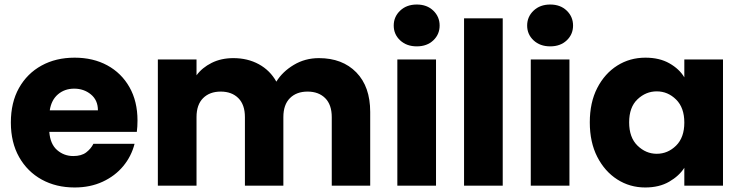

<svg xmlns="http://www.w3.org/2000/svg" viewBox="-20 -821 3279 849"><path d="M575 -185Q561 -130 525 -86.5Q489 -43 434 -17.5Q379 8 310 8Q228 8 164.5 -27Q101 -62 64.5 -126.5Q28 -191 28 -279Q28 -368 64 -432Q100 -496 163.5 -531Q227 -566 310 -566Q392 -566 454.5 -532Q517 -498 552.5 -435.5Q588 -373 588 -288Q588 -261 585 -238H198Q202 -184 232.5 -157.5Q263 -131 304 -131Q340 -131 361 -147Q382 -163 393 -185ZM308 -429Q266 -429 236.5 -404Q207 -379 200 -333H413Q413 -378 382 -403.5Q351 -429 308 -429Z M1063 -303Q1063 -358 1034 -387Q1005 -416 956 -416Q907 -416 878 -387Q849 -358 849 -303V0H678V-558H849V-488Q874 -522 916 -543Q958 -564 1012 -564Q1075 -564 1124.5 -537Q1174 -510 1202 -460Q1229 -504 1279 -534Q1329 -564 1390 -564Q1494 -564 1555.5 -501Q1617 -438 1617 -326V0H1447V-303Q1447 -358 1418 -387Q1389 -416 1340 -416Q1291 -416 1262 -387Q1233 -358 1233 -303V0H1063Z M1823 -616Q1778 -616 1749.5 -642.5Q1721 -669 1721 -708Q1721 -747 1749.5 -774Q1778 -801 1823 -801Q1868 -801 1896 -774Q1924 -747 1924 -708Q1924 -669 1896 -642.5Q1868 -616 1823 -616ZM1737 -558H1908V0H1737Z M2032 -740H2203V0H2032Z M2413 -616Q2368 -616 2339.5 -642.5Q2311 -669 2311 -708Q2311 -747 2339.5 -774Q2368 -801 2413 -801Q2458 -801 2486 -774Q2514 -747 2514 -708Q2514 -669 2486 -642.5Q2458 -616 2413 -616ZM2327 -558H2498V0H2327Z M2588 -280Q2588 -368 2621 -432Q2654 -496 2709.5 -531Q2765 -566 2834 -566Q2896 -566 2940 -541Q2984 -516 3006 -479V-558H3177V0H3006V-79Q2983 -43 2939 -17.5Q2895 8 2833 8Q2765 8 2709.5 -27.5Q2654 -63 2621 -127.5Q2588 -192 2588 -280ZM3006 -279Q3006 -345 2969.5 -381Q2933 -417 2884 -417Q2836 -417 2799 -382Q2762 -347 2762 -280Q2762 -213 2799 -177Q2836 -141 2884 -141Q2933 -141 2969.5 -177Q3006 -213 3006 -279Z"/></svg>

Font: Poppins
Style: Bold
Weight: 700
Designer: Ninad Kale (Devanagari), Jonny Pinhorn (Latin)
Version: Version 5.002